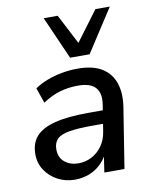

<svg xmlns="http://www.w3.org/2000/svg" viewBox="-85 -819 708 892"><g transform="rotate(-10 268.5 -373.0)"><path d="M196 9Q153 9 116 -10.5Q79 -30 57 -63.5Q35 -97 35 -139Q35 -191 63.5 -223Q92 -255 153 -270.5Q214 -286 310 -286H390L381 -224H319Q250 -224 209.5 -217Q169 -210 152 -192.5Q135 -175 135 -145Q135 -105 161.5 -84Q188 -63 225 -63Q259 -63 288 -78Q317 -93 337.5 -121.5Q358 -150 364 -190L383 -310Q392 -363 368.5 -391Q345 -419 285 -419Q240 -419 199 -407Q158 -395 118 -368L93 -440Q117 -457 150.5 -470Q184 -483 221.5 -490Q259 -497 297 -497Q370 -497 412.5 -470Q455 -443 470.5 -395Q486 -347 476 -284L431 0H336L352 -107H362Q349 -68 322.5 -41.5Q296 -15 263.5 -3Q231 9 196 9ZM272 -553 183 -755H249L322 -614L427 -755H495L364 -553Z"/></g></svg>

Font: Nunito Sans 12pt ExtraLight 12pt SemiBold
Style: Italic
Weight: 600
Italic angle: -9°
Version: Version 3.101;gftools[0.9.27]